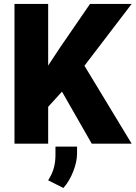

<svg xmlns="http://www.w3.org/2000/svg" viewBox="-20 -731 690 977"><path d="M295.4 -264.6 225.1 -187.5V0H53.7V-710.9H225.1V-397.5L284.7 -487.8L438 -710.9H649.9L409.7 -396.5L649.9 0H446.8ZM302.7 225.6 225.1 186.5 237.8 164.1Q262.2 118.2 262.2 58.6V15.1H372.1V51.3Q371.6 93.3 352.5 141.8Q333.5 190.4 302.7 225.6Z"/></svg>

Font: Roboto Black
Style: Regular
Weight: 900
Designer: Google
Version: Version 2.134; 2016